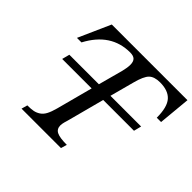

<svg xmlns="http://www.w3.org/2000/svg" viewBox="-177 -984 1199 1199"><g transform="rotate(45 422.5 -385.0)"><path d="M528.8 -609.9 485.8 -449.2H756.8L744.1 -398.9H472.2L411.1 -168Q409.2 -159.7 405.5 -147.5Q401.9 -135.3 399.9 -128.4Q397.9 -121.6 396.5 -113Q395 -104.5 395 -98.1Q395 -65.9 420.9 -53Q446.8 -40 509.8 -40L498 0H149.9L161.1 -40Q193.4 -40 213.6 -43.9Q233.9 -47.9 252.4 -60.1Q271 -72.3 283.4 -95.9Q295.9 -119.6 306.2 -158.2L370.1 -398.9H109.9L123 -449.2H383.8L428.2 -613.8Q437 -649.4 437 -673.8Q437 -702.1 423.8 -715.1Q410.6 -728 381.8 -728Q212.4 -728 122.1 -557.1H82L176.8 -770H845.2L825.2 -557.1H787.1Q787.1 -650.4 752.7 -689.2Q718.3 -728 646 -728Q595.7 -728 571.5 -704.3Q547.4 -680.7 528.8 -609.9Z"/></g></svg>

Font: Libre Baskerville
Style: Italic
Weight: 400
Designer: Pablo Impallari, Rodrigo Fuenzalida
Foundry: Pablo Impallari, Rodrigo Fuenzalida
Version: Version 1.000